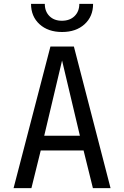

<svg xmlns="http://www.w3.org/2000/svg" viewBox="-20 -970 640 990"><path d="M50 0 240 -730H361L550 0H459L411 -194H190L142 0ZM208 -270H392L300 -658ZM300 -805Q228 -805 184 -845Q140 -885 140 -950H211Q211 -911 235 -887Q259 -863 299 -863Q340 -863 364.5 -887Q389 -911 389 -950H460Q460 -885 416 -845Q372 -805 300 -805Z"/></svg>

Font: Tiny
Style: Regular
Weight: 400
Designer: Philipp Nurullin, Konstantin Bulenkov
Foundry: JetBrains
Version: Version 2.251; ttfautohint (v1.8.4.7-5d5b)